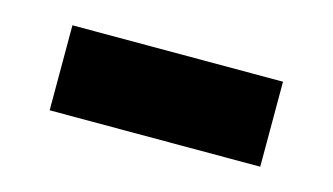

<svg xmlns="http://www.w3.org/2000/svg" viewBox="-34 -431 499 288"><g transform="rotate(15 215.5 -287.0)"><path d="M52 -221V-353H379V-221Z"/></g></svg>

Font: Lexend Deca SemiBold
Style: Regular
Weight: 600
Designer: Bonnie Shaver-Troup, Thomas Jockin
Foundry: Lexend
Version: Version 1.008; ttfautohint (v1.8.4.7-5d5b)